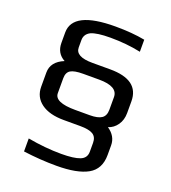

<svg xmlns="http://www.w3.org/2000/svg" viewBox="-137 -741 854 958"><g transform="rotate(20 290.0 -262.0)"><path d="M96 103V34Q190 51 274 51Q341 51 373 38.5Q405 26 405 -8V-55Q405 -86 384 -99Q363 -112 316 -112H229Q152 -112 109 -143.5Q66 -175 66 -230V-305Q66 -363 132 -390Q86 -415 86 -470V-525Q86 -639 312 -639Q401 -639 469 -626V-562Q393 -578 308 -578Q236 -578 205 -564Q175 -549 175 -517V-478Q175 -429 265 -429H360Q514 -429 514 -315V-253Q514 -216 495.5 -189.5Q477 -163 448 -154Q494 -123 494 -74V-23Q494 52 438 83.5Q382 115 272 115Q186 115 96 103ZM342 -179Q385 -179 405 -192.5Q425 -206 425 -238V-305Q425 -362 326 -362H241Q194 -362 174.5 -350Q155 -338 155 -307V-228Q155 -179 265 -179Z"/></g></svg>

Font: Play
Style: Regular
Weight: 400
Designer: Jonas Hecksher (Cyrillic expansion: Cyreal)
Foundry: Jonas Hecksher, Playtype, e-types AS
Version: Version 2.101; ttfautohint (v1.5.65-e2d9)